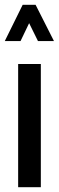

<svg xmlns="http://www.w3.org/2000/svg" viewBox="-36 -784 246 804"><path d="M-16 -612 59 -764H113L190 -612H123L86 -687L50 -612ZM40 0V-516H135V0Z"/></svg>

Font: Stick No Bills ExtraLight SemiBold
Style: Regular
Weight: 600
Version: Version 2.000